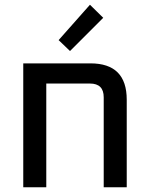

<svg xmlns="http://www.w3.org/2000/svg" viewBox="-20 -789 628 809"><path d="M78 0V-522H361Q514 -522 514 -369V0H417V-379Q417 -437 359 -437H175V0ZM227 -620 359 -769 415 -714 275 -574Z"/></svg>

Font: Oxanium ExtraLight Medium
Style: Regular
Weight: 500
Version: Version 2.000